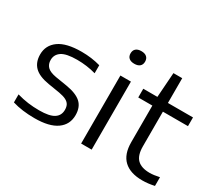

<svg xmlns="http://www.w3.org/2000/svg" viewBox="-139 -1039 1487 1326"><g transform="rotate(30 604.5 -376.0)"><path d="M66 -14V-78Q111.5 -65 154.5 -59.2Q197.5 -53.5 244 -53.5Q325 -53.5 361 -76.8Q397 -100 397 -145Q397 -169 388.5 -185Q380 -201 359.5 -211.8Q339 -222.5 303 -229L211 -244Q129.5 -257.5 93.2 -294Q57 -330.5 57 -392Q57 -465 116.5 -508Q176 -551 297.5 -551Q377 -551 448 -531V-467Q376 -487.5 298 -487.5Q212 -487.5 175.5 -463Q139 -438.5 139 -395Q139 -362 159.2 -341Q179.5 -320 230 -311L322 -296Q404 -282.5 441.5 -248.2Q479 -214 479 -150.5Q479 -75 419.5 -32.8Q360 9.5 243 9.5Q143 9.5 66 -14Z M610 0V-542.5H694V0ZM594 -710.5Q594 -734.5 609 -747.8Q624 -761 652 -761Q680 -761 695 -747.8Q710 -734.5 710 -710.5Q710 -686.5 695 -673.5Q680 -660.5 652 -660.5Q624 -660.5 609 -673.5Q594 -686.5 594 -710.5Z M1198 -71V-1.5Q1148 9.5 1102 9.5Q1006 9.5 955.5 -37.8Q905 -85 905 -181.5V-473H792.5V-542.5H905L919 -740H989V-542.5H1189V-473H989V-197Q989 -124.5 1021.8 -92.8Q1054.5 -61 1121 -61Q1152.5 -61 1198 -71Z"/></g></svg>

Font: Encode Sans Expanded
Style: Regular
Weight: 400
Width: 7
Designer: Multiple Designers
Foundry: Impallari Type
Version: Version 2.000